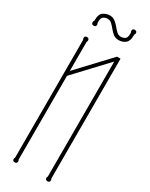

<svg xmlns="http://www.w3.org/2000/svg" viewBox="-225 -903 744 955"><g transform="rotate(30 147.0 -425.0)"><path d="M251 -11Q254 -8 254 -3Q254 10 241 10Q228 10 228 -3Q228 -8 231 -11V-672L63 -493V-11Q66 -8 66 -3Q66 10 53 10Q40 10 40 -3Q40 -8 43 -11V-688Q40 -693 40 -697Q40 -710 53 -710Q66 -710 66 -697Q66 -693 63 -688V-521L231 -700H251ZM250 -831Q250 -800 234 -787.5Q218 -775 196 -775Q177 -775 164.5 -785Q152 -795 142 -807.5Q132 -820 121.5 -830Q111 -840 97 -840Q84 -840 73.5 -833Q63 -826 63 -804V-796Q66 -793 66 -788Q66 -775 53 -775Q40 -775 40 -788Q40 -795 44 -797V-804Q44 -837 61.5 -848.5Q79 -860 98 -860Q116 -860 129 -850Q142 -840 152 -827.5Q162 -815 172.5 -805Q183 -795 197 -795Q211 -795 221 -802Q231 -809 231 -831V-838Q228 -843 228 -847Q228 -860 241 -860Q254 -860 254 -847Q254 -843 250 -837Z"/></g></svg>

Font: Wire One
Style: Regular
Weight: 400
Designer: Alexei Vanyashin, Gayaneh Bagdasaryan
Foundry: Cyreal
Version: Version 1.102; ttfautohint (v1.8.3)